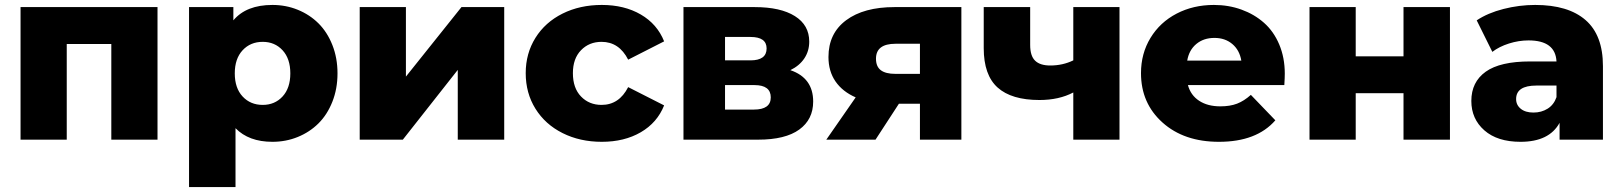

<svg xmlns="http://www.w3.org/2000/svg" viewBox="-20 -571 6623 785"><path d="M64 0V-542H624V0H435.1V-391.1H252.9V0Z M1093.8 8.8Q997.1 8.8 942.9 -46.9V193.8H752.9V-542H934.1V-487.8Q986.8 -550.8 1093.8 -550.8Q1148.9 -550.8 1197.5 -531Q1246.1 -511.2 1282 -475.6Q1317.9 -439.9 1338.9 -387Q1359.9 -334 1359.9 -271Q1359.9 -208 1338.9 -155Q1317.9 -102.1 1282 -66.4Q1246.1 -30.8 1197.5 -11Q1148.9 8.8 1093.8 8.8ZM1054.2 -142.1Q1103.5 -142.1 1135.3 -176.5Q1167 -210.9 1167 -271Q1167 -331.1 1135.3 -365.5Q1103.5 -399.9 1054.2 -399.9Q1003.9 -399.9 971.9 -365.5Q939.9 -331.1 939.9 -271Q939.9 -210.9 971.9 -176.5Q1003.9 -142.1 1054.2 -142.1Z M1450.7 0V-542H1639.6V-257.8L1866.7 -542H2041.5V0H1851.6V-285.2L1627 0Z M2440.4 8.8Q2351.1 8.8 2280 -26.9Q2209 -62.5 2169.2 -126.5Q2129.4 -190.4 2129.4 -272Q2129.4 -352.5 2169.2 -416.3Q2209 -480 2280 -515.4Q2351.1 -550.8 2440.4 -550.8Q2532.7 -550.8 2599.9 -511.7Q2667 -472.7 2695.3 -401.9L2548.3 -327.1Q2511.2 -399.9 2439.5 -399.9Q2388.7 -399.9 2355.5 -365.7Q2322.3 -331.5 2322.3 -272Q2322.3 -210.9 2355.5 -176.5Q2388.7 -142.1 2439.5 -142.1Q2511.2 -142.1 2548.3 -214.8L2695.3 -140.1Q2667 -69.3 2599.9 -30.3Q2532.7 8.8 2440.4 8.8Z M2774.4 0V-542H3065.4Q3171.4 -542 3230 -505.1Q3288.6 -468.3 3288.6 -400.9Q3288.6 -362.3 3268.6 -332.3Q3248.5 -302.2 3211.4 -284.2Q3304.7 -252.4 3304.7 -155.8Q3304.7 -82.5 3247.8 -41.3Q3190.9 0 3079.6 0ZM2944.3 -123H3062.5Q3131.3 -123 3131.3 -172.9Q3131.3 -223.1 3064.5 -223.1H2944.3ZM2944.3 -324.2H3048.3Q3114.3 -324.2 3114.3 -373Q3114.3 -419.9 3048.3 -419.9H2944.3Z M3741.2 0V-147H3655.3L3559.6 0H3358.4L3478.5 -172.9Q3424.8 -196.3 3396 -238Q3367.2 -279.8 3367.2 -337.9Q3367.2 -434.6 3439.5 -488.3Q3511.7 -542 3637.2 -542H3910.6V0ZM3741.2 -269V-392.1H3641.6Q3561.5 -392.1 3561.5 -331.1Q3561.5 -298.8 3581.3 -283.9Q3601.1 -269 3640.6 -269Z M4230 -162.1Q4115.7 -162.1 4058.8 -213.1Q4002 -264.2 4002 -374V-542H4191.9V-387.2Q4191.9 -342.3 4212.2 -322.8Q4232.4 -303.2 4273.9 -303.2Q4325.2 -303.2 4368.2 -324.2V-542H4557.1V0H4368.2V-192.9Q4309.6 -162.1 4230 -162.1Z M4963.9 8.8Q4820.8 8.8 4732.9 -70.1Q4645 -148.9 4645 -272Q4645 -352.1 4683.8 -416Q4722.7 -480 4790.8 -515.4Q4858.9 -550.8 4942.9 -550.8Q5003.4 -550.8 5055.9 -531.7Q5108.4 -512.7 5147.9 -477.8Q5187.5 -442.9 5210.2 -389.2Q5232.9 -335.4 5232.9 -270Q5232.9 -253.4 5231 -223.1H4836.9Q4848.1 -181.6 4882.8 -158.9Q4917.5 -136.2 4969.2 -136.2Q5009.3 -136.2 5037.8 -147.2Q5066.4 -158.2 5094.2 -183.1L5194.3 -79.1Q5117.7 8.8 4963.9 8.8ZM4834 -323.2H5055.2Q5047.9 -366.2 5018.3 -391.1Q4988.8 -416 4945.3 -416Q4900.9 -416 4871.1 -391.1Q4841.3 -366.2 4834 -323.2Z M5334 0V-542H5522.9V-340.8H5718.3V-542H5908.2V0H5718.3V-189.9H5522.9V0Z M6356.4 0V-68.8Q6314 8.8 6196.8 8.8Q6102.1 8.8 6048.8 -38.1Q5995.6 -85 5995.6 -158.2Q5995.6 -235.8 6054.4 -277.8Q6113.3 -319.8 6235.8 -319.8H6343.8Q6339.4 -405.8 6229.5 -405.8Q6189.5 -405.8 6149.4 -393.1Q6109.4 -380.4 6081.5 -358.9L6017.6 -487.8Q6063 -518.1 6127.2 -534.4Q6191.4 -550.8 6256.8 -550.8Q6391.6 -550.8 6462.6 -489Q6533.7 -427.2 6533.7 -300.8V0ZM6343.8 -173.8V-221.2H6261.7Q6178.7 -221.2 6178.7 -166Q6178.7 -141.6 6197.8 -126.2Q6216.8 -110.8 6249.5 -110.8Q6282.2 -110.8 6307.6 -126.7Q6333 -142.6 6343.8 -173.8Z"/></svg>

Font: Montserrat ExtraBold
Style: Regular
Weight: 800
Designer: Julieta Ulanovsky
Foundry: Julieta Ulanovsky
Version: Version 9.000